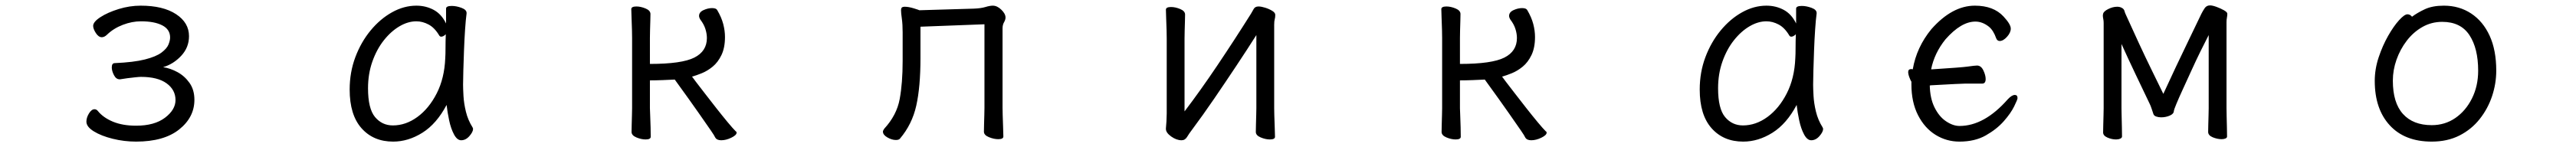

<svg xmlns="http://www.w3.org/2000/svg" viewBox="-20 -507 9540 545"><path d="M423 -213Q410 -213 402 -228.5Q394 -244 394 -257Q394 -273 405 -273Q475 -276 516.5 -286.5Q558 -297 578 -312Q598 -327 604 -342Q610 -357 610 -368Q610 -398 581 -413Q552 -428 502 -428Q469 -428 435 -415Q401 -402 377 -379Q367 -369 357 -369Q345 -369 335 -384.5Q325 -400 325 -411Q325 -426 352 -443.5Q379 -461 419.5 -473.5Q460 -486 501 -486Q584 -486 632 -454.5Q680 -423 680 -373Q680 -331 651 -300Q622 -269 584 -258Q611 -254 637.5 -239.5Q664 -225 682 -199.5Q700 -174 700 -137Q700 -72 643.5 -27Q587 18 484 18Q440 18 397.5 7.5Q355 -3 327.5 -20Q300 -37 300 -56Q300 -71 309.5 -86.5Q319 -102 330 -102Q337 -102 342 -96Q362 -71 398 -56Q434 -41 484 -41Q552 -41 591 -70.5Q630 -100 630 -136Q630 -174 597 -198Q564 -222 502 -222Q496 -222 481.5 -220.5Q467 -219 451.5 -217Q436 -215 425 -213Z M1708 -457Q1705 -435 1702.5 -398.5Q1700 -362 1698.5 -321.5Q1697 -281 1696 -246Q1695 -211 1695 -193Q1695 -179 1696.5 -151.5Q1698 -124 1705.5 -93Q1713 -62 1730 -35Q1732 -31 1732 -29Q1732 -18 1718.5 -2.5Q1705 13 1688 13Q1673 13 1661.5 -8.5Q1650 -30 1643.5 -60.5Q1637 -91 1634 -118Q1597 -48 1544.5 -15Q1492 18 1436 18Q1363 18 1319 -31.5Q1275 -81 1275 -175Q1275 -239 1296 -295Q1317 -351 1352.5 -394Q1388 -437 1432 -461.5Q1476 -486 1522 -486Q1557 -486 1586 -470.5Q1615 -455 1632 -420V-475Q1632 -485 1653 -485Q1670 -485 1689 -478Q1708 -471 1708 -459ZM1631 -380Q1622 -371 1614 -371Q1610 -371 1607 -375Q1590 -404 1567.5 -416Q1545 -428 1522 -428Q1491 -428 1459.5 -409.5Q1428 -391 1401.5 -357.5Q1375 -324 1359 -278.5Q1343 -233 1343 -180Q1343 -104 1369 -73Q1395 -42 1435 -42Q1483 -42 1526 -73.5Q1569 -105 1597.5 -161Q1626 -217 1629 -291Q1630 -305 1630 -330Q1630 -355 1631 -380Z M2321 -366Q2321 -376 2320.5 -397Q2320 -418 2319 -440Q2318 -462 2318 -473Q2318 -483 2337 -483Q2353 -483 2371 -475.5Q2389 -468 2389 -455Q2389 -447 2388.5 -430.5Q2388 -414 2387.5 -396Q2387 -378 2387 -366V-270Q2505 -270 2551.5 -293.5Q2598 -317 2598 -366Q2598 -382 2592.5 -399.5Q2587 -417 2574 -434Q2569 -442 2569 -448Q2569 -462 2585.5 -469.5Q2602 -477 2617 -477Q2632 -477 2636 -470Q2652 -443 2658.5 -418Q2665 -393 2665 -370Q2665 -330 2652 -303Q2639 -276 2619.5 -260Q2600 -244 2579 -235.5Q2558 -227 2543 -223Q2544 -221 2557.5 -203.5Q2571 -186 2591 -160Q2611 -134 2633 -106Q2655 -78 2674.5 -54.5Q2694 -31 2705 -20Q2708 -19 2708 -15Q2708 -6 2688.5 3.5Q2669 13 2651 13Q2635 13 2629 3Q2626 -4 2612.5 -23.5Q2599 -43 2568 -87.5Q2537 -132 2479 -212Q2460 -211 2433.5 -210Q2407 -209 2387 -209V-106Q2387 -100 2388 -79Q2389 -58 2389.5 -35Q2390 -12 2390 0Q2390 10 2371 10Q2355 10 2337 2.5Q2319 -5 2319 -18Q2319 -26 2319.5 -44.5Q2320 -63 2320.5 -81Q2321 -99 2321 -106Z M3626 -417 3389 -408V-291Q3389 -185 3373.5 -115.5Q3358 -46 3313 7Q3309 12 3298 12Q3283 12 3266.5 2.5Q3250 -7 3250 -19Q3250 -23 3255 -30Q3301 -80 3312 -139.5Q3323 -199 3323 -281V-387Q3323 -417 3320 -438Q3317 -459 3317 -469Q3317 -474 3319 -478Q3322 -482 3331 -482Q3345 -482 3364.5 -476Q3384 -470 3385 -469L3587 -475Q3613 -476 3629.5 -481Q3646 -486 3657 -486Q3673 -486 3688.5 -471Q3704 -456 3704 -442Q3704 -434 3698.5 -424.5Q3693 -415 3693 -402V-107Q3693 -101 3693.5 -80Q3694 -59 3695 -36Q3696 -13 3696 -1Q3696 9 3677 9Q3661 9 3642.5 1.5Q3624 -6 3624 -19Q3624 -27 3624.5 -45Q3625 -63 3625.5 -81Q3626 -99 3626 -107Z M4633 -377Q4600 -325 4559.5 -264Q4519 -203 4477 -141.5Q4435 -80 4394 -25Q4384 -12 4376.5 0.5Q4369 13 4356 13Q4337 13 4317.5 -1Q4298 -15 4298 -29V-31Q4299 -40 4300 -57Q4301 -74 4301 -86V-364Q4301 -374 4300.5 -395Q4300 -416 4299 -438Q4298 -460 4298 -471Q4298 -481 4317 -481Q4333 -481 4351 -473.5Q4369 -466 4369 -453Q4369 -445 4368.5 -428.5Q4368 -412 4367.5 -394Q4367 -376 4367 -364V-94Q4425 -170 4488.5 -264.5Q4552 -359 4613 -456Q4618 -464 4623 -473.5Q4628 -483 4641 -483Q4651 -483 4665.5 -478.5Q4680 -474 4691.5 -467Q4703 -460 4703 -452Q4703 -442 4701 -435.5Q4699 -429 4699 -415V-106Q4699 -100 4699.5 -79Q4700 -58 4701 -35Q4702 -12 4702 0Q4702 10 4683 10Q4667 10 4649 2.5Q4631 -5 4631 -18Q4631 -26 4631.5 -44.5Q4632 -63 4632.5 -81Q4633 -99 4633 -106Z M5321 -366Q5321 -376 5320.5 -397Q5320 -418 5319 -440Q5318 -462 5318 -473Q5318 -483 5337 -483Q5353 -483 5371 -475.5Q5389 -468 5389 -455Q5389 -447 5388.5 -430.5Q5388 -414 5387.5 -396Q5387 -378 5387 -366V-270Q5505 -270 5551.5 -293.5Q5598 -317 5598 -366Q5598 -382 5592.5 -399.5Q5587 -417 5574 -434Q5569 -442 5569 -448Q5569 -462 5585.5 -469.5Q5602 -477 5617 -477Q5632 -477 5636 -470Q5652 -443 5658.5 -418Q5665 -393 5665 -370Q5665 -330 5652 -303Q5639 -276 5619.5 -260Q5600 -244 5579 -235.5Q5558 -227 5543 -223Q5544 -221 5557.5 -203.5Q5571 -186 5591 -160Q5611 -134 5633 -106Q5655 -78 5674.5 -54.5Q5694 -31 5705 -20Q5708 -19 5708 -15Q5708 -6 5688.5 3.5Q5669 13 5651 13Q5635 13 5629 3Q5626 -4 5612.5 -23.5Q5599 -43 5568 -87.5Q5537 -132 5479 -212Q5460 -211 5433.5 -210Q5407 -209 5387 -209V-106Q5387 -100 5388 -79Q5389 -58 5389.5 -35Q5390 -12 5390 0Q5390 10 5371 10Q5355 10 5337 2.5Q5319 -5 5319 -18Q5319 -26 5319.5 -44.5Q5320 -63 5320.5 -81Q5321 -99 5321 -106Z M6708 -457Q6705 -435 6702.5 -398.5Q6700 -362 6698.5 -321.5Q6697 -281 6696 -246Q6695 -211 6695 -193Q6695 -179 6696.5 -151.5Q6698 -124 6705.5 -93Q6713 -62 6730 -35Q6732 -31 6732 -29Q6732 -18 6718.5 -2.5Q6705 13 6688 13Q6673 13 6661.5 -8.5Q6650 -30 6643.5 -60.5Q6637 -91 6634 -118Q6597 -48 6544.5 -15Q6492 18 6436 18Q6363 18 6319 -31.5Q6275 -81 6275 -175Q6275 -239 6296 -295Q6317 -351 6352.5 -394Q6388 -437 6432 -461.5Q6476 -486 6522 -486Q6557 -486 6586 -470.5Q6615 -455 6632 -420V-475Q6632 -485 6653 -485Q6670 -485 6689 -478Q6708 -471 6708 -459ZM6631 -380Q6622 -371 6614 -371Q6610 -371 6607 -375Q6590 -404 6567.5 -416Q6545 -428 6522 -428Q6491 -428 6459.5 -409.5Q6428 -391 6401.5 -357.5Q6375 -324 6359 -278.5Q6343 -233 6343 -180Q6343 -104 6369 -73Q6395 -42 6435 -42Q6483 -42 6526 -73.5Q6569 -105 6597.5 -161Q6626 -217 6629 -291Q6630 -305 6630 -330Q6630 -355 6631 -380Z M7237 18Q7189 18 7148.5 -7Q7108 -32 7083.5 -80Q7059 -128 7059 -194Q7059 -199 7059 -204Q7056 -209 7054 -214Q7047 -230 7047 -240Q7047 -251 7059 -251L7064 -250Q7078 -332 7133 -399Q7210 -486 7294 -486Q7363 -486 7400 -446Q7427 -417 7427 -401Q7427 -386 7413 -370.5Q7399 -355 7386 -355Q7377 -355 7373 -365Q7363 -394 7346 -408Q7322 -427 7296 -427Q7243 -427 7185 -361Q7144 -310 7132 -250Q7134 -250 7136 -250Q7245 -257 7266 -260Q7294 -264 7302 -264Q7317 -264 7325.5 -246Q7334 -228 7334 -214Q7334 -197 7321 -197H7257Q7243 -197 7136 -191Q7131 -191 7127 -190Q7128 -143 7144 -110Q7161 -75 7187 -57.5Q7213 -40 7237 -40Q7329 -40 7416 -139Q7431 -155 7442 -155Q7452 -155 7452 -143Q7452 -138 7439.5 -112.5Q7427 -87 7401 -57.5Q7375 -28 7334.5 -5Q7294 18 7237 18Z M8160 -377Q8147 -352 8130 -317.5Q8113 -283 8096 -245.5Q8079 -208 8064 -175.5Q8049 -143 8040 -121Q8031 -99 8031 -96Q8031 -85 8016 -78.5Q8001 -72 7984 -72Q7974 -72 7965.5 -75Q7957 -78 7955 -85Q7952 -94 7948.5 -104.5Q7945 -115 7942 -121Q7918 -171 7889 -232Q7860 -293 7837 -344V-106Q7837 -100 7837.5 -79Q7838 -58 7838.5 -35.5Q7839 -13 7839 -1Q7839 4 7832.5 7Q7826 10 7817 10Q7801 10 7785 3Q7769 -4 7769 -16Q7769 -24 7769.5 -43Q7770 -62 7770.5 -80.5Q7771 -99 7771 -106V-422Q7771 -430 7769.5 -437Q7768 -444 7768 -450Q7768 -452 7768.5 -453.5Q7769 -455 7769 -456Q7771 -465 7788 -473.5Q7805 -482 7821 -482Q7831 -482 7838 -478Q7846 -474 7848 -466.5Q7850 -459 7853 -453Q7876 -402 7900.5 -349Q7925 -296 7949 -247Q7973 -198 7992 -159Q8014 -207 8039 -260Q8064 -313 8088.5 -363.5Q8113 -414 8133 -456Q8138 -466 8145 -476.5Q8152 -487 8165 -487Q8174 -487 8189 -481.5Q8204 -476 8216.5 -469Q8229 -462 8229 -456Q8229 -449 8227.5 -441.5Q8226 -434 8226 -425V-106Q8226 -96 8226.5 -75Q8227 -54 8227.5 -33.5Q8228 -13 8228 -1Q8228 4 8222 6.5Q8216 9 8208 9Q8192 9 8175 2Q8158 -5 8158 -18Q8158 -26 8158.5 -44.5Q8159 -63 8159.5 -81Q8160 -99 8160 -106Z M8913 -445Q8933 -460 8961 -473Q8989 -486 9031 -486Q9088 -486 9132 -457Q9176 -428 9200.5 -374.5Q9225 -321 9225 -245Q9225 -197 9209.5 -150.5Q9194 -104 9163.5 -65.5Q9133 -27 9088.5 -4.5Q9044 18 8986 18Q8886 18 8830.5 -42.5Q8775 -103 8775 -207Q8775 -251 8789.5 -294.5Q8804 -338 8824.5 -374Q8845 -410 8865 -432Q8885 -454 8896 -454Q8906 -454 8913 -445ZM8986 -43Q9035 -43 9073.5 -69.5Q9112 -96 9135 -142Q9158 -188 9158 -245Q9158 -328 9125.5 -377Q9093 -426 9025 -426Q8985 -426 8951.5 -407Q8918 -388 8893.5 -356Q8869 -324 8855.5 -285.5Q8842 -247 8842 -208Q8842 -126 8879.5 -84.5Q8917 -43 8986 -43Z"/></svg>

Font: Moon Stars Kai T HW
Style: Regular
Weight: 400
Designer: GuiWonder
Version: Version 1.101